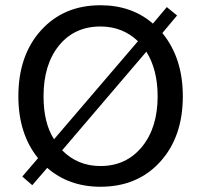

<svg xmlns="http://www.w3.org/2000/svg" viewBox="-20 -700 767 732"><path d="M363 -67Q461 -67 521 -140Q581 -213 581 -333Q581 -434 538 -503L217 -127Q276 -67 363 -67ZM363 -599Q264 -599 205 -526.5Q146 -454 146 -333Q146 -231 186 -169L506 -543Q447 -599 363 -599ZM677 -333Q677 -178 590.5 -83Q504 12 363 12Q243 12 160 -60L103 6L65 -27L125 -97Q50 -190 50 -333Q50 -489 136.5 -584.5Q223 -680 363 -680Q482 -680 563 -610L616 -673L655 -641L599 -574Q677 -479 677 -333Z"/></svg>

Font: Atkinson Hyperlegible Pro
Style: Regular
Weight: 400
Designer: Elliott Scott, Megan Eiswerth, Linus Boman, Theodore Petrosky, Jacob Perez
Foundry: Braille Institute
Version: Version 1.5.1